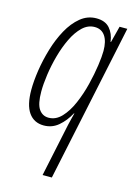

<svg xmlns="http://www.w3.org/2000/svg" viewBox="-118 -603 632 901"><g transform="rotate(15 198.0 -152.0)"><path d="M181.6 235.8 236.3 -22.9Q240.2 -40 243.9 -54.4Q247.6 -68.8 251 -82H249Q227.5 -42 197 -16.1Q166.5 9.8 126 9.8Q78.6 9.8 52.7 -26.9Q26.9 -63.5 26.9 -137.2Q26.9 -179.2 34.9 -232.2Q43 -285.2 59.1 -339.1Q75.2 -393.1 100.1 -438.5Q125 -483.9 159.2 -512Q193.4 -540 236.3 -540Q278.8 -540 301 -514.9Q323.2 -489.7 328.1 -450.2H330.1L350.6 -529.8H388.2L226.6 235.8ZM138.7 -31.2Q173.8 -31.2 201.4 -60.5Q229 -89.8 249 -136Q269 -182.1 281.7 -233.4Q294.4 -284.7 300.8 -329.6Q307.1 -374.5 307.1 -400.4Q307.1 -447.3 289.6 -472.9Q272 -498.5 238.8 -498.5Q206.1 -498.5 179.7 -473.4Q153.3 -448.2 133.5 -407.2Q113.8 -366.2 100.6 -318.4Q87.4 -270.5 80.8 -223.9Q74.2 -177.2 74.2 -141.6Q74.2 -81.1 91.6 -56.2Q108.9 -31.2 138.7 -31.2Z"/></g></svg>

Font: Open Sans Condensed Light
Style: Italic
Weight: 300
Width: 3
Italic angle: -12°
Designer: Monotype Design Team
Foundry: Monotype Imaging Inc.
Version: Version 3.000; ttfautohint (v1.8.4)